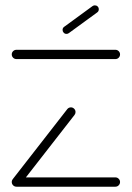

<svg xmlns="http://www.w3.org/2000/svg" viewBox="-20 -705 498 725"><path d="M433.3 -17.8Q433.3 -10.4 428.1 -5.2Q423 0 415.6 0H42.2Q34.8 0 29.6 -5.2Q24.4 -10.4 24.4 -17.8Q24.4 -24.8 29.6 -30Q34.8 -35.2 42.2 -35.2H415.6Q423 -35.2 428.1 -30Q433.3 -24.8 433.3 -17.8ZM43.3 -1.9Q36.3 -1.9 31.1 -7Q25.9 -12.2 25.9 -19.6Q25.9 -25.6 29.6 -30.4L234.1 -293Q236.3 -295.9 240 -297.8Q243.7 -299.6 247.8 -299.6Q254.8 -299.6 260 -294.4Q265.2 -289.3 265.2 -281.9Q265.2 -275.9 261.5 -271.1L57 -8.5Q54.8 -5.6 51.1 -3.7Q47.4 -1.9 43.3 -1.9ZM433.3 -499.6Q433.3 -492.2 428.1 -487Q423 -481.9 415.6 -481.9H42.2Q34.8 -481.9 29.6 -487Q24.4 -492.2 24.4 -499.6Q24.4 -506.7 29.6 -511.9Q34.8 -517 42.2 -517H415.6Q423 -517 428.1 -511.9Q433.3 -506.7 433.3 -499.6ZM231.1 -577Q224.8 -577 220.6 -581.5Q216.3 -585.9 216.3 -591.9Q216.3 -599.6 222.2 -603.7L329.3 -681.9Q333.3 -684.8 338.1 -684.8Q344.4 -684.8 348.7 -680.6Q353 -676.3 353 -670Q353 -662.2 347 -658.1L240 -580Q235.9 -577 231.1 -577Z"/></svg>

Font: 26F Galaxy Sans Light
Style: Regular
Weight: 300
Designer: C₂₉H₂₅N₃O₅
Version: Version 1.100